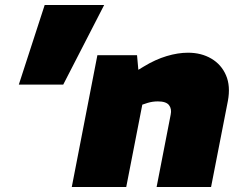

<svg xmlns="http://www.w3.org/2000/svg" viewBox="-20 -745 952 765"><path d="M55 -408 158 -725H395L232 -408ZM266 0 368 -525H526L535 -425L490 -442L553 -480Q599 -508 644 -521.5Q689 -535 729 -535Q782 -535 822 -511.5Q862 -488 880.5 -445Q899 -402 888 -343L821 0H604L660 -288Q665 -311 653.5 -326Q642 -341 609 -341Q598 -341 588 -339.5Q578 -338 568 -335L547 -328L483 0Z"/></svg>

Font: REM Black
Style: Italic
Weight: 900
Italic angle: -11°
Designer: Octavio Pardo
Foundry: Ashler Design
Version: Version 1.005;gftools[0.9.28]